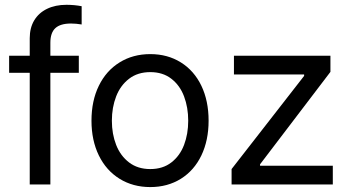

<svg xmlns="http://www.w3.org/2000/svg" viewBox="-20 -760 1435 791"><path d="M304.7 -460V-530.3H17.6V-460ZM121.1 -676.3C108.7 -655.8 102.5 -631.2 102.5 -602.5V0H187.5V-584C187.5 -611.3 194.3 -631.3 208 -644C221.7 -656.7 243.2 -663.1 272.5 -663.1C286.1 -663.1 300.8 -661.8 316.4 -659.2V-734.4C306.6 -736.3 296.2 -737.8 285.2 -738.8C274.1 -739.7 263.7 -740.2 253.9 -740.2C223.3 -740.2 196.6 -734.7 173.8 -723.6C151 -712.6 133.5 -696.8 121.1 -676.3Z M472.7 -23.4C509.4 -0.7 551.6 10.7 599.1 10.7C646.6 10.7 688.6 -0.7 725.1 -23.4C761.6 -46.2 789.7 -78.3 809.6 -119.6C829.4 -161 839.4 -208.7 839.4 -262.7C839.4 -317.4 829.4 -365.4 809.6 -406.7C789.7 -448.1 761.6 -480.1 725.1 -502.9C688.6 -525.7 646.6 -537.1 599.1 -537.1C551.6 -537.1 509.4 -525.7 472.7 -502.9C435.9 -480.1 407.4 -448.1 387.2 -406.7C367 -365.4 356.9 -317.4 356.9 -262.7C356.9 -208.7 367 -161 387.2 -119.6C407.4 -78.3 435.9 -46.2 472.7 -23.4ZM686 -90.8C662.6 -72.6 633.6 -63.5 599.1 -63.5C564.6 -63.5 535.5 -72.6 511.7 -90.8C488 -109 470.2 -133.1 458.5 -163.1C446.8 -193 440.9 -226.2 440.9 -262.7C440.9 -299.2 446.8 -332.5 458.5 -362.8C470.2 -393.1 488 -417.3 511.7 -435.5C535.5 -453.8 564.6 -462.9 599.1 -462.9C633.6 -462.9 662.6 -453.8 686 -435.5C709.5 -417.3 726.9 -393.1 738.3 -362.8C749.7 -332.5 755.4 -299.2 755.4 -262.7C755.4 -226.2 749.7 -193 738.3 -163.1C726.9 -133.1 709.5 -109 686 -90.8Z M934.1 -63.5V0H1351.1V-77.1H1051.3V-83L1341.3 -463.9V-530.3H943.8V-453.1H1232.9V-447.3Z"/></svg>

Font: Pretendard Variable
Style: Regular
Weight: 400
Designer: Base glyphs from Inter by Rasmus Andersson; Hangeul glyphs from Noto Sans CJK(Source Han Sans) by Jang Soo-young and Kan
Foundry: Kil Hyung-jin
Version: Version 1.309;Glyphs 3.2 (3225)